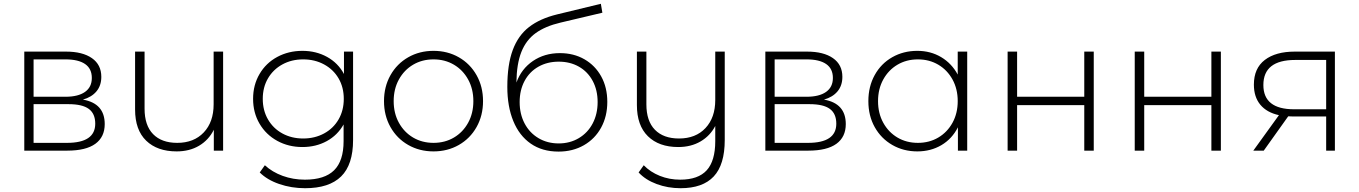

<svg xmlns="http://www.w3.org/2000/svg" viewBox="-20 -794 7164 1012"><path d="M532 -140Q532 -72 482.5 -36Q433 0 334 0H108V-522H328Q415 -522 464.5 -487.5Q514 -453 514 -389Q514 -343 488.5 -312.5Q463 -282 417 -269Q532 -249 532 -140ZM157 -284H325Q392 -284 428 -309.5Q464 -335 464 -383Q464 -432 428.5 -456.5Q393 -481 325 -481H157ZM482 -142Q482 -195 448 -220Q414 -245 341 -245H157V-41H333Q482 -41 482 -142Z M1156 -522V0H1107V-110Q1080 -56 1029.5 -26Q979 4 911 4Q809 4 750.5 -52.5Q692 -109 692 -217V-522H742V-221Q742 -133 787 -87Q832 -41 914 -41Q1002 -41 1054 -96Q1106 -151 1106 -244V-522Z M1841 -522V-56Q1841 74 1778 136Q1715 198 1588 198Q1516 198 1452 176Q1388 154 1349 115L1376 77Q1415 113 1470 133Q1525 153 1587 153Q1691 153 1741 103.5Q1791 54 1791 -50V-138Q1759 -81 1702 -50Q1645 -19 1574 -19Q1501 -19 1441.5 -51.5Q1382 -84 1348 -142Q1314 -200 1314 -273Q1314 -346 1348 -404Q1382 -462 1441.5 -494Q1501 -526 1574 -526Q1646 -526 1704 -494Q1762 -462 1793 -404V-522ZM1792 -273Q1792 -334 1764.5 -381Q1737 -428 1688 -454.5Q1639 -481 1578 -481Q1517 -481 1468.5 -454.5Q1420 -428 1392.5 -381Q1365 -334 1365 -273Q1365 -212 1392.5 -164.5Q1420 -117 1468.5 -90.5Q1517 -64 1578 -64Q1639 -64 1688 -90.5Q1737 -117 1764.5 -164.5Q1792 -212 1792 -273Z M2004 -261Q2004 -337 2038 -397.5Q2072 -458 2131.5 -492Q2191 -526 2265 -526Q2339 -526 2398.5 -492Q2458 -458 2492 -397.5Q2526 -337 2526 -261Q2526 -185 2492 -124.5Q2458 -64 2398.5 -30Q2339 4 2265 4Q2191 4 2131.5 -30Q2072 -64 2038 -124.5Q2004 -185 2004 -261ZM2475 -261Q2475 -325 2447.5 -375Q2420 -425 2372.5 -453Q2325 -481 2265 -481Q2205 -481 2157.5 -453Q2110 -425 2082.5 -375Q2055 -325 2055 -261Q2055 -197 2082.5 -147Q2110 -97 2157.5 -69Q2205 -41 2265 -41Q2325 -41 2372.5 -69Q2420 -97 2447.5 -147Q2475 -197 2475 -261Z M3181 -257Q3181 -181 3148.5 -121.5Q3116 -62 3057.5 -28.5Q2999 5 2924 5Q2838 5 2777.5 -37Q2717 -79 2685.5 -156Q2654 -233 2654 -336Q2654 -453 2682.5 -530Q2711 -607 2768.5 -651.5Q2826 -696 2916 -718L3147 -774L3155 -727L2935 -675Q2854 -656 2803.5 -619.5Q2753 -583 2728 -520Q2703 -457 2702 -359Q2728 -431 2789 -472.5Q2850 -514 2931 -514Q3004 -514 3060.5 -481.5Q3117 -449 3149 -391Q3181 -333 3181 -257ZM3130 -256Q3130 -319 3104 -367.5Q3078 -416 3031.5 -442.5Q2985 -469 2925 -469Q2865 -469 2818 -442.5Q2771 -416 2745 -367.5Q2719 -319 2719 -256Q2719 -193 2745 -143.5Q2771 -94 2818 -66Q2865 -38 2925 -38Q2984 -38 3031 -66Q3078 -94 3104 -143.5Q3130 -193 3130 -256Z M3800 -522V-56Q3800 74 3742 136Q3684 198 3567 198Q3500 198 3441 176Q3382 154 3346 115L3373 77Q3408 113 3458 133Q3508 153 3565 153Q3660 153 3705 103.5Q3750 54 3750 -50V-130Q3723 -78 3672.5 -48.5Q3622 -19 3555 -19Q3453 -19 3395 -76Q3337 -133 3337 -240V-522H3387V-244Q3387 -156 3432 -110Q3477 -64 3559 -64Q3647 -64 3698.5 -119Q3750 -174 3750 -267V-522Z M4438 -140Q4438 -72 4388.5 -36Q4339 0 4240 0H4014V-522H4234Q4321 -522 4370.5 -487.5Q4420 -453 4420 -389Q4420 -343 4394.5 -312.5Q4369 -282 4323 -269Q4438 -249 4438 -140ZM4063 -284H4231Q4298 -284 4334 -309.5Q4370 -335 4370 -383Q4370 -432 4334.5 -456.5Q4299 -481 4231 -481H4063ZM4388 -142Q4388 -195 4354 -220Q4320 -245 4247 -245H4063V-41H4239Q4388 -41 4388 -142Z M5078 -522V0H5029V-123Q4998 -62 4942 -29Q4886 4 4815 4Q4742 4 4683 -30Q4624 -64 4590.5 -124Q4557 -184 4557 -261Q4557 -338 4590.5 -398.5Q4624 -459 4683 -492.5Q4742 -526 4815 -526Q4885 -526 4940.5 -493Q4996 -460 5028 -401V-522ZM5028 -261Q5028 -325 5000.5 -375Q4973 -425 4925.5 -453Q4878 -481 4818 -481Q4758 -481 4710.5 -453Q4663 -425 4635.5 -375Q4608 -325 4608 -261Q4608 -197 4635.5 -147Q4663 -97 4710.5 -69Q4758 -41 4818 -41Q4878 -41 4925.5 -69Q4973 -97 5000.5 -147Q5028 -197 5028 -261Z M5291 -522H5341V-284H5695V-522H5745V0H5695V-240H5341V0H5291Z M5961 -522H6011V-284H6365V-522H6415V0H6365V-240H6011V0H5961Z M7016 -522V0H6970V-180H6796Q6778 -180 6770 -181L6641 0H6586L6721 -187Q6657 -201 6623 -242Q6589 -283 6589 -348Q6589 -434 6646.5 -478Q6704 -522 6804 -522ZM6801 -218H6970V-478H6807Q6639 -478 6639 -346Q6639 -218 6801 -218Z"/></svg>

Font: Montserrat Alternates Light
Style: Regular
Weight: 300
Designer: Julieta Ulanovsky
Foundry: Julieta Ulanovsky
Version: Version 7.200